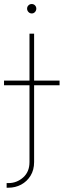

<svg xmlns="http://www.w3.org/2000/svg" viewBox="-44 -710 311 935"><path d="M99.6 -545.9H122.1V79.1Q122.1 117.7 104.7 145.8Q87.4 173.8 59.1 189Q30.8 204.1 -2.9 204.1H-11.7V181.6H-2.9Q37.6 181.6 68.6 154.3Q99.6 127 99.6 79.1ZM-24.4 -294.9V-317.4H246.1V-294.9ZM110.8 -644.5Q101.1 -644.5 94.5 -651.6Q87.9 -658.7 87.9 -668Q87.9 -677.2 94.5 -683.8Q101.1 -690.4 110.4 -690.4Q120.1 -690.4 126.5 -683.8Q132.8 -677.2 132.8 -668Q132.8 -658.7 126.5 -651.6Q120.1 -644.5 110.8 -644.5Z"/></svg>

Font: Inter Tight Thin
Style: Regular
Weight: 250
Designer: Rasmus Andersson
Foundry: rsms
Version: Version 3.004